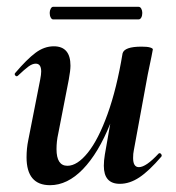

<svg xmlns="http://www.w3.org/2000/svg" viewBox="-20 -531 516 564"><path d="M58 -69Q58 -95 63 -119L98 -297Q101 -312 101 -321Q101 -344 85 -344Q75 -344 63.5 -335.5Q52 -327 33 -309Q31 -307 29 -307Q26 -307 24 -310.5Q22 -314 25 -317Q59 -357 84.5 -376Q110 -395 138 -395Q187 -395 187 -338Q187 -324 182 -297L151 -138Q146 -116 146 -93Q146 -44 178 -44Q207 -44 238 -82.5Q269 -121 296 -196Q323 -271 340 -374L358 -373Q339 -255 304 -168Q269 -81 223.5 -34Q178 13 127 13Q58 13 58 -69ZM285 -44Q285 -59 288 -77L340 -374Q345 -394 396 -394Q413 -394 421 -391.5Q429 -389 429 -386L425 -365Q415 -318 414 -312L373 -89Q371 -80 371 -67Q371 -40 388 -40Q409 -40 446 -80Q447 -81 449 -81Q452 -81 454 -77.5Q456 -74 454 -71Q418 -29 389.5 -10Q361 9 332 9Q285 9 285 -44ZM126 -493Q126 -500 129 -505.5Q132 -511 136 -511H387Q392 -511 395 -505.5Q398 -500 398 -493Q398 -485 395 -479.5Q392 -474 387 -474H136Q132 -474 129 -479.5Q126 -485 126 -493Z"/></svg>

Font: Cormorant Garamond
Style: Bold Italic
Weight: 700
Italic angle: -10°
Designer: Christian Thalmann (Catharsis Fonts)
Foundry: Catharsis Fonts
Version: Version 4.000